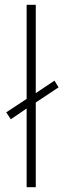

<svg xmlns="http://www.w3.org/2000/svg" viewBox="-20 -780 264 800"><path d="M91 0V-328L25 -283L6 -312L91 -368V-760H129V-392L207 -444L224 -416L129 -353V0Z"/></svg>

Font: Noto Sans Thai ExtraLight
Style: Regular
Weight: 200
Designer: Monotype Design Team
Foundry: Monotype Imaging Inc.
Version: Version 2.001; ttfautohint (v1.8.4.7-5d5b)